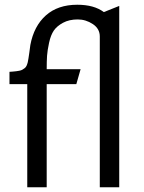

<svg xmlns="http://www.w3.org/2000/svg" viewBox="-20 -789 608 810"><path d="M483 1H401V-635Q401 -668 371.5 -687.5Q342 -707 308 -707Q272 -707 246 -693Q220 -679 207 -660Q194 -641 187 -608.5Q180 -576 178.5 -553.5Q177 -531 177 -497H320L302 -434H177V1H95V-434H20V-486Q24 -486 34 -487Q44 -488 48.5 -488.5Q53 -489 61 -490.5Q69 -492 73.5 -494.5Q78 -497 83.5 -501Q89 -505 92 -511.5Q95 -518 97 -526Q100 -540 103.5 -565.5Q107 -591 108 -599Q123 -679 173.5 -724Q224 -769 306 -769Q377 -769 418 -738L483 -764Z"/></svg>

Font: Rosario
Style: Regular
Weight: 400
Designer: Hector Gatti
Foundry: Omnibus-Type
Version: Version 1.004